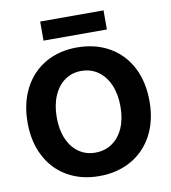

<svg xmlns="http://www.w3.org/2000/svg" viewBox="-96 -970 949 1064"><g transform="rotate(-10 379.0 -438.0)"><path d="M377 12.2Q275.4 12.2 198 -32.5Q120.7 -77.1 78.4 -158.7Q36.1 -240.2 36.1 -347.7Q36.1 -456.1 78.4 -538.6Q120.7 -621.1 198 -666.3Q275.4 -711.4 377 -711.4Q480.5 -711.4 559.2 -666.3Q637.9 -621.1 680.3 -538.6Q722.7 -456.1 722.2 -347.7Q722.2 -240.2 679.3 -158.7Q636.4 -77.1 558.2 -32.5Q480 12.2 377 12.2ZM377.9 -119.6Q432.1 -119.6 473.1 -148Q514.1 -176.3 536.4 -227.8Q558.6 -279.4 558.6 -347.7Q558.6 -417 536.1 -469.2Q513.7 -521.5 472.8 -550.3Q431.9 -579.1 377.9 -579.1Q325.2 -579.1 284.9 -550.3Q244.5 -521.5 222.4 -469.1Q200.2 -416.8 200.2 -347.5Q200.2 -279.3 222.4 -227.8Q244.5 -176.3 284.9 -147.9Q325.2 -119.6 377.9 -119.6ZM202.1 -888.2H558.6V-780.8H202.1Z"/></g></svg>

Font: DavidDev Light
Style: Regular
Weight: 300
Designer: David.dev
Foundry: David.dev
Version: Version 1.001;FEAKit 1.0